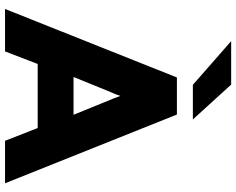

<svg xmlns="http://www.w3.org/2000/svg" viewBox="-110 -852 961 782"><g transform="rotate(90 371.0 -460.5)"><path d="M16 0 295 -700H446L726 0H553L501 -133H240L189 0ZM293 -279H447L390 -419Q385.5 -429.5 379.8 -443.8Q374 -458 370 -470Q366.5 -458 360.5 -443.8Q354.5 -429.5 350 -419ZM325 -765 147 -921H324L466 -765Z"/></g></svg>

Font: Overpass Black
Style: Regular
Weight: 900
Designer: Delve Withrington, Dave Bailey, Thomas Jockin
Foundry: Delve Fonts LLC
Version: Version 4.000; ttfautohint (v1.8.3)